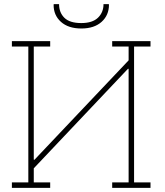

<svg xmlns="http://www.w3.org/2000/svg" viewBox="-20 -910 798 930"><path d="M37.6 0V-26.4H117.2V-684.6H37.6V-710.9H223.1V-684.6H143.6V-136.7L146.5 -135.7L603 -617.7V-684.6H523.4V-710.9H709V-684.6H629.4V-26.4H709V0H523.4V-26.4H603V-576.2L600.1 -577.1L143.6 -94.7V-26.4H223.1V0ZM374 -772Q311 -772 275.1 -804.2Q239.3 -836.4 239.7 -887.2L240.7 -890.1H266.1Q266.1 -849.1 292 -823.7Q317.9 -798.3 374 -798.3Q427.7 -798.3 454.6 -824.2Q481.4 -850.1 481.4 -890.1H506.8L507.8 -887.2Q507.8 -836.4 472.2 -804.2Q436.5 -772 374 -772Z"/></svg>

Font: Roboto Slab Thin
Style: Regular
Weight: 100
Designer: Google
Version: Version 2.000; ttfautohint (v1.8.1.43-b0c9)